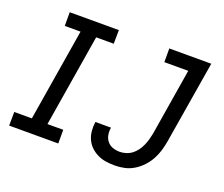

<svg xmlns="http://www.w3.org/2000/svg" viewBox="-121 -918 1292 1109"><g transform="rotate(20 525.0 -363.5)"><path d="M26 0 27 -84H135L228 -651H131V-735H433L432 -651H324L231 -84H328V0ZM677 8Q649 8 622.5 4Q596 0 572 -11.5Q548 -23 529 -41Q510 -59 499 -83Q488 -107 485.5 -134.5Q483 -162 487 -190H583Q579 -167 583 -145Q587 -123 600.5 -106.5Q614 -90 634.5 -83Q655 -76 677 -76Q696 -76 715.5 -82Q735 -88 751.5 -100.5Q768 -113 780 -130Q792 -147 800.5 -165.5Q809 -184 814 -203Q819 -222 823 -241L890 -651H743V-735H1001L917 -227Q912 -198 903.5 -169Q895 -140 880 -112.5Q865 -85 843 -61.5Q821 -38 794 -21.5Q767 -5 737 1.5Q707 8 677 8Z"/></g></svg>

Font: Iosevka Custom Medium Oblique
Style: Regular
Weight: 500
Italic angle: -9°
Designer: Belleve Invis
Foundry: Belleve Invis
Version: Version 27.0.1